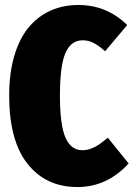

<svg xmlns="http://www.w3.org/2000/svg" viewBox="-20 -736 540 776"><path d="M296.9 -715.8Q411.6 -715.8 494.1 -634.8L404.8 -528.8Q380.9 -550.3 359.6 -561.8Q338.4 -573.2 314 -573.2Q266.6 -573.2 244.4 -521.5Q222.2 -469.7 222.2 -350.1Q222.2 -231.4 244.4 -180.2Q266.6 -128.9 313 -128.9Q332 -128.9 350.3 -136.2Q368.7 -143.6 380.6 -152.1Q392.6 -160.6 416 -179.2L500 -75.2Q412.1 20 293 20Q166 20 91.6 -73.5Q17.1 -167 17.1 -350.1Q17.1 -439.5 37.6 -509.5Q58.1 -579.6 95.2 -624.5Q132.3 -669.4 183.3 -692.6Q234.4 -715.8 296.9 -715.8Z"/></svg>

Font: Fira Sans Compressed Heavy
Style: Regular
Weight: 900
Width: 1
Designer: Carrois Corporate & Edenspiekermann AG
Foundry: Carrois Corporate GbR & Edenspiekermann AG
Version: Version 4.203;PS 004.203;hotconv 1.0.88;makeotf.lib2.5.64775